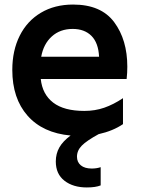

<svg xmlns="http://www.w3.org/2000/svg" viewBox="-20 -584 621 843"><path d="M225 125Q225 91 240.5 63.5Q256 36 290 11Q168 0 101 -76Q34 -152 34 -277Q34 -362 66.5 -427Q99 -492 159.5 -528Q220 -564 301 -564Q424 -564 481.5 -486.5Q539 -409 539 -291Q539 -264 536 -237H159Q166 -170 213.5 -133.5Q261 -97 350 -97Q397 -97 437.5 -111Q478 -125 520 -153V-39Q476 -9 413 5Q360 34 339 55.5Q318 77 318 104Q318 128 335 142Q352 156 383 156Q404 156 422 150V230Q400 239 361 239Q301 239 263 209.5Q225 180 225 125ZM415 -335Q412 -396 381.5 -426.5Q351 -457 299 -457Q244 -457 207.5 -424Q171 -391 161 -335Z"/></svg>

Font: Application Semibold
Style: Regular
Weight: 600
Designer: Wei Huang
Foundry: Wei Huang
Version: Version 0.012